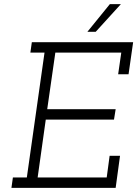

<svg xmlns="http://www.w3.org/2000/svg" viewBox="-20 -903 660 923"><path d="M42 -50 35 0H536L557 -154H507L493 -50H161L200 -328H528L536 -378H207L246 -650H563L548 -546H598L620 -700H133L126 -650H194L109 -50ZM400 -750H440Q476 -789 500.5 -816.5Q525 -844 561 -883H508Q481 -850 454 -816.5Q427 -783 400 -750Z"/></svg>

Font: Josefin Slab Medium
Style: Italic
Weight: 500
Italic angle: -12°
Version: Version 2.000